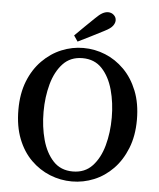

<svg xmlns="http://www.w3.org/2000/svg" viewBox="-56 -856 761 920"><g transform="rotate(5 324.0 -396.5)"><path d="M324 15Q269 15 218 -5.5Q167 -26 126.5 -66Q86 -106 62.5 -166Q39 -226 39 -306Q39 -383 62.5 -442.5Q86 -502 127 -543.5Q168 -585 219 -606Q270 -627 324 -627Q379 -627 429.5 -606.5Q480 -586 520.5 -545.5Q561 -505 585 -445Q609 -385 609 -306Q609 -229 585 -169Q561 -109 521 -68Q481 -27 430 -6Q379 15 324 15ZM324 -33Q382 -33 418 -71.5Q454 -110 471 -172Q488 -234 488 -306Q488 -377 471 -439Q454 -501 418 -539.5Q382 -578 324 -578Q266 -578 230 -539.5Q194 -501 177 -439Q160 -377 160 -306Q160 -234 177 -172Q194 -110 230 -71.5Q266 -33 324 -33ZM274 -683Q297 -706 320 -728.5Q343 -751 366 -773Q386 -793 400 -800.5Q414 -808 427 -808Q443 -808 454.5 -797.5Q466 -787 466 -772Q466 -759 456 -745.5Q446 -732 418 -718Q387 -702 355.5 -686Q324 -670 293 -655Z"/></g></svg>

Font: Lisu Bosa SemiBold
Style: Regular
Weight: 600
Designer: David Morse, Annie Olsen, Victor Gaultney, Frank Grießhammer (Latin)
Foundry: SIL International
Version: Version 2.000